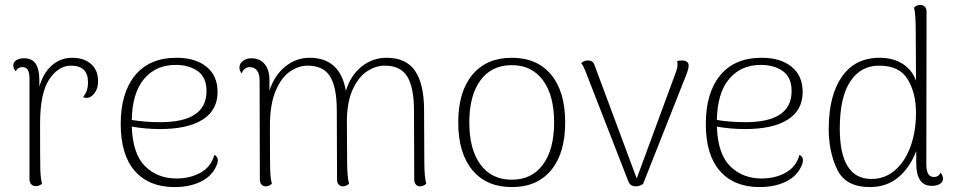

<svg xmlns="http://www.w3.org/2000/svg" viewBox="-20 -749 3890 781"><path d="M379 -418Q379 -390 365.5 -371.5Q352 -353 336 -351H332Q323 -351 318 -354Q330 -370 334 -383.5Q338 -397 338 -414Q338 -482 269 -482Q218 -482 180.5 -426.5Q143 -371 143 -246Q143 -102 144 -62Q145 -22 151 -2Q141 8 125 8Q114 8 107 0.5Q100 -7 100 -20V-426Q100 -453 93 -464.5Q86 -476 71 -476Q52 -476 44 -459Q34 -470 34 -483Q34 -496 46 -504Q58 -512 78 -512Q110 -512 125 -490Q140 -468 140 -423V-396Q156 -453 191.5 -483.5Q227 -514 274 -514Q321 -514 350 -489Q379 -464 379 -418Z M866 -98Q866 -86 860 -74Q842 -32 796.5 -10Q751 12 690 12Q586 12 528.5 -53.5Q471 -119 471 -245Q471 -371 529.5 -442.5Q588 -514 698 -514Q775 -514 820 -477.5Q865 -441 865 -375Q865 -301 804.5 -262.5Q744 -224 630 -224Q573 -224 516 -234Q520 -122 570.5 -72.5Q621 -23 698 -23Q754 -23 796.5 -47Q839 -71 852 -119Q866 -112 866 -98ZM516 -261Q570 -252 632 -252Q820 -252 820 -378Q820 -435 784 -460Q748 -485 695 -485Q614 -485 566 -428Q518 -371 516 -261Z M1714 -2Q1703 9 1689 9Q1678 9 1671.5 1.5Q1665 -6 1665 -19L1664 -299Q1664 -392 1637 -437Q1610 -482 1545 -482Q1510 -482 1476 -461Q1442 -440 1417.5 -391Q1393 -342 1391 -264L1392 -94Q1392 -27 1400 -2Q1389 9 1375 9Q1364 9 1357.5 1.5Q1351 -6 1351 -19L1350 -299Q1350 -393 1323 -437.5Q1296 -482 1231 -482Q1195 -482 1160 -458.5Q1125 -435 1101.5 -380Q1078 -325 1078 -237Q1078 -98 1079 -59.5Q1080 -21 1086 -2Q1075 9 1061 9Q1050 9 1043.5 1.5Q1037 -6 1037 -20L1036 -423Q1036 -448 1025.5 -462Q1015 -476 996 -476Q985 -476 976 -469Q967 -462 963 -450Q954 -462 954 -474Q954 -491 968.5 -501.5Q983 -512 1002 -512Q1036 -512 1056 -489Q1076 -466 1076 -423V-380Q1096 -442 1140 -478Q1184 -514 1239 -514Q1364 -514 1387 -379Q1405 -441 1450 -477.5Q1495 -514 1553 -514Q1632 -514 1668.5 -460.5Q1705 -407 1705 -301L1706 -94Q1706 -27 1714 -2Z M1844 -251Q1844 -376 1901.5 -445Q1959 -514 2062 -514Q2165 -514 2222 -445Q2279 -376 2279 -251Q2279 -126 2222 -57Q2165 12 2062 12Q1959 12 1901.5 -57Q1844 -126 1844 -251ZM2234 -251Q2234 -361 2188.5 -422.5Q2143 -484 2062 -484Q1980 -484 1934.5 -422.5Q1889 -361 1889 -251Q1889 -141 1934.5 -79.5Q1980 -18 2062 -18Q2143 -18 2188.5 -79.5Q2234 -141 2234 -251Z M2781 -481Q2781 -469 2774 -451L2596 -1Q2582 9 2566 9Q2544 9 2536 -11L2362 -458Q2359 -466 2354 -476.5Q2349 -487 2344 -492Q2355 -503 2371 -503Q2392 -503 2398 -485L2570 -23L2731 -460Q2736 -475 2736 -484Q2736 -496 2734 -500Q2740 -503 2754 -503Q2768 -503 2775 -497Q2782 -491 2781 -481Z M3246 -98Q3246 -86 3240 -74Q3222 -32 3176.5 -10Q3131 12 3070 12Q2966 12 2908.5 -53.5Q2851 -119 2851 -245Q2851 -371 2909.5 -442.5Q2968 -514 3078 -514Q3155 -514 3200 -477.5Q3245 -441 3245 -375Q3245 -301 3184.5 -262.5Q3124 -224 3010 -224Q2953 -224 2896 -234Q2900 -122 2950.5 -72.5Q3001 -23 3078 -23Q3134 -23 3176.5 -47Q3219 -71 3232 -119Q3246 -112 3246 -98ZM2896 -261Q2950 -252 3012 -252Q3200 -252 3200 -378Q3200 -435 3164 -460Q3128 -485 3075 -485Q2994 -485 2946 -428Q2898 -371 2896 -261Z M3816 -22Q3816 -9 3803.5 -1Q3791 7 3770 7Q3707 7 3707 -85V-135Q3682 -68 3634.5 -28Q3587 12 3518 12Q3420 12 3385.5 -59.5Q3351 -131 3351 -224Q3351 -360 3404.5 -437Q3458 -514 3558 -514Q3613 -514 3651.5 -489.5Q3690 -465 3706 -421L3705 -615Q3705 -693 3698 -718Q3709 -729 3723 -729Q3735 -729 3742 -721.5Q3749 -714 3749 -701L3748 -80Q3748 -29 3779 -29Q3798 -29 3806 -47Q3816 -34 3816 -22ZM3706 -290Q3706 -370 3672.5 -426Q3639 -482 3556 -482Q3481 -482 3438.5 -417.5Q3396 -353 3396 -226Q3396 -21 3525 -21Q3579 -21 3620 -56Q3661 -91 3683.5 -152.5Q3706 -214 3706 -290Z"/></svg>

Font: Arima Madurai ExtraLight
Style: Regular
Weight: 275
Designer: Joana Correia and Natanael Gama
Foundry: NDISCOVER
Version: Version 1.020